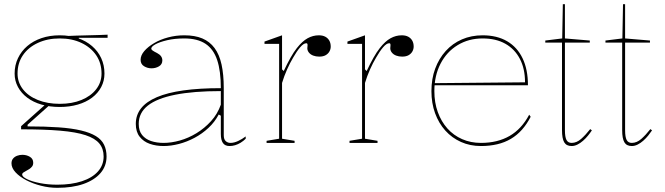

<svg xmlns="http://www.w3.org/2000/svg" viewBox="-20 -684 3181 919"><path d="M254 215Q215 215 176 205Q137 195 105.5 178.5Q74 162 54.5 141Q35 120 35 98Q35 84 42.5 75Q50 66 62 61.5Q74 57 87 57Q107 57 123 66.5Q139 76 139 95Q139 106 133.5 113Q128 120 120.5 125Q113 130 105 134Q97 138 91.5 142Q86 146 86 151Q86 162 109.5 173.5Q133 185 171.5 192.5Q210 200 254 200Q322 200 372 183.5Q422 167 449 136.5Q476 106 476 65Q476 28 455.5 3Q435 -22 389.5 -37Q344 -52 268 -58.5Q192 -65 81 -65V-80L202 -188L214 -178L112 -87V-79Q197 -79 260.5 -74.5Q324 -70 368 -59.5Q412 -49 439 -32.5Q466 -16 478 8.5Q490 33 490 65Q490 111 461 144.5Q432 178 379.5 196.5Q327 215 254 215ZM266 -172Q218 -172 178.5 -183.5Q139 -195 110.5 -216.5Q82 -238 66 -267.5Q50 -297 50 -332Q50 -372 66 -405.5Q82 -439 110.5 -463.5Q139 -488 178.5 -501.5Q218 -515 266 -515Q314 -515 353 -501.5Q392 -488 420.5 -463.5Q449 -439 464.5 -405.5Q480 -372 480 -332Q480 -297 464.5 -267.5Q449 -238 420.5 -216.5Q392 -195 352.5 -183.5Q313 -172 266 -172ZM266 -187Q325 -187 370 -205.5Q415 -224 440.5 -257Q466 -290 466 -332Q466 -382 440.5 -419.5Q415 -457 370 -478.5Q325 -500 266 -500Q207 -500 161 -478.5Q115 -457 89.5 -419.5Q64 -382 64 -332Q64 -290 89.5 -257Q115 -224 161 -205.5Q207 -187 266 -187ZM357 -490 308 -512Q327 -513 345.5 -513.5Q364 -514 383 -514.5Q402 -515 420.5 -515.5Q439 -516 457.5 -516.5Q476 -517 495 -518V-503H357Z M862 -515Q913 -515 948.5 -500Q984 -485 1007 -454Q1030 -423 1040.5 -375Q1051 -327 1051 -262V-37Q1051 -17 1060.5 -8.5Q1070 0 1083 0Q1100 0 1119.5 -9Q1139 -18 1156 -31V-20Q1145 -9 1132 -1Q1119 7 1105.5 11Q1092 15 1079 15Q1057 15 1047 0.5Q1037 -14 1037 -43Q1037 -76 1037 -91.5Q1037 -107 1037 -114.5Q1037 -122 1037 -130L1027 -136Q1008 -100 978 -72Q948 -44 911.5 -24.5Q875 -5 836.5 5Q798 15 763 15Q727 15 697 4.5Q667 -6 648.5 -29.5Q630 -53 630 -91Q630 -176 731 -219Q832 -262 1037 -262Q1037 -344 1019.5 -396.5Q1002 -449 963.5 -474.5Q925 -500 862 -500Q816 -500 780 -491.5Q744 -483 724 -472Q704 -461 704 -451Q704 -447 710 -442.5Q716 -438 732 -430Q757 -417 757 -395Q757 -376 741 -366.5Q725 -357 705 -357Q686 -357 669.5 -367Q653 -377 653 -398Q653 -419 670.5 -439.5Q688 -460 717.5 -477.5Q747 -495 784.5 -505Q822 -515 862 -515ZM1037 -248Q906 -248 818.5 -230.5Q731 -213 687.5 -178.5Q644 -144 644 -91Q644 -58 660 -38Q676 -18 703 -9Q730 0 763 0Q800 0 841 -11.5Q882 -23 920.5 -46.5Q959 -70 990 -104Q1021 -138 1037 -183Z M1256 0V-10L1316 -20V-474H1246V-485L1330 -515V-352L1338 -344Q1355 -380 1370.5 -407.5Q1386 -435 1401 -454Q1427 -487 1452.5 -501Q1478 -515 1506 -515Q1524 -515 1536.5 -508.5Q1549 -502 1556 -490Q1563 -478 1563 -461Q1563 -449 1557 -438Q1551 -427 1539 -420Q1527 -413 1508 -413Q1492 -413 1479 -418Q1466 -423 1458.5 -432.5Q1451 -442 1451 -453Q1451 -457 1451.5 -459.5Q1452 -462 1452 -465Q1452 -468 1452 -470Q1452 -477 1446 -477Q1433 -477 1416.5 -457.5Q1400 -438 1383 -408Q1368 -383 1354 -351.5Q1340 -320 1330 -287V-20L1390 -10V0Z M1653 0V-10L1713 -20V-474H1643V-485L1727 -515V-352L1735 -344Q1752 -380 1767.5 -407.5Q1783 -435 1798 -454Q1824 -487 1849.5 -501Q1875 -515 1903 -515Q1921 -515 1933.5 -508.5Q1946 -502 1953 -490Q1960 -478 1960 -461Q1960 -449 1954 -438Q1948 -427 1936 -420Q1924 -413 1905 -413Q1889 -413 1876 -418Q1863 -423 1855.5 -432.5Q1848 -442 1848 -453Q1848 -457 1848.5 -459.5Q1849 -462 1849 -465Q1849 -468 1849 -470Q1849 -477 1843 -477Q1830 -477 1813.5 -457.5Q1797 -438 1780 -408Q1765 -383 1751 -351.5Q1737 -320 1727 -287V-20L1787 -10V0Z M2290 -515Q2359 -515 2407.5 -486.5Q2456 -458 2481.5 -404.5Q2507 -351 2507 -276H2059V-286L2493 -290Q2493 -355 2468.5 -402Q2444 -449 2399 -474.5Q2354 -500 2290 -500Q2223 -500 2170.5 -468Q2118 -436 2088.5 -379Q2059 -322 2059 -248Q2059 -193 2075.5 -147.5Q2092 -102 2121.5 -69Q2151 -36 2192 -18Q2233 0 2282 0Q2322 0 2356.5 -8.5Q2391 -17 2419.5 -33.5Q2448 -50 2471.5 -75.5Q2495 -101 2513 -135L2520 -125Q2502 -90 2478.5 -63.5Q2455 -37 2425.5 -19.5Q2396 -2 2360 6.5Q2324 15 2282 15Q2230 15 2186.5 -4.5Q2143 -24 2111.5 -59Q2080 -94 2062.5 -142Q2045 -190 2045 -248Q2045 -307 2063 -355.5Q2081 -404 2113.5 -440Q2146 -476 2191 -495.5Q2236 -515 2290 -515Z M2716 15Q2691 15 2680.5 -3Q2670 -21 2670 -61V-480H2590V-490L2671 -500L2674 -664H2684V-500L2803 -490V-480H2684V-61Q2684 -28 2691.5 -14Q2699 0 2716 0Q2740 0 2761.5 -19Q2783 -38 2805 -66L2813 -60Q2805 -48 2794.5 -35Q2784 -22 2771 -10.5Q2758 1 2744 8Q2730 15 2716 15Z M3004 15Q2979 15 2968.5 -3Q2958 -21 2958 -61V-480H2878V-490L2959 -500L2962 -664H2972V-500L3091 -490V-480H2972V-61Q2972 -28 2979.5 -14Q2987 0 3004 0Q3028 0 3049.5 -19Q3071 -38 3093 -66L3101 -60Q3093 -48 3082.5 -35Q3072 -22 3059 -10.5Q3046 1 3032 8Q3018 15 3004 15Z"/></svg>

Font: Kalnia Thin
Style: Regular
Weight: 100
Version: Version 1.105